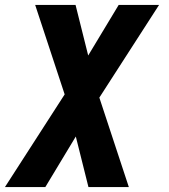

<svg xmlns="http://www.w3.org/2000/svg" viewBox="-62 -540 682 775"><path d="M-42 215 199 -159 80 -520H243L294 -316L417 -520H580L339 -146L458 215H295L244 11L121 215Z"/></svg>

Font: Iosevka Aile Heavy
Style: Italic
Weight: 900
Italic angle: -9°
Designer: Belleve Invis
Foundry: Belleve Invis
Version: Version 31.1.0; ttfautohint (v1.8.4)